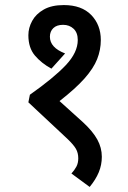

<svg xmlns="http://www.w3.org/2000/svg" viewBox="-20 -652 505 758"><path d="M232 -632Q302 -632 340 -593Q378 -554 378 -494Q378 -455 363.5 -418.5Q349 -382 313.5 -342Q278 -302 215 -253L308 -169Q346 -134 364 -101.5Q382 -69 382 -33Q382 -1 370 28Q358 57 334 86L262 33Q274 20 281.5 6Q289 -8 289 -27Q289 -48 280 -64Q271 -80 247 -103L92 -248L98 -278Q193 -345 240 -395Q287 -445 287 -494Q287 -523 270.5 -538.5Q254 -554 229 -554Q204 -554 190.5 -541Q177 -528 177 -507Q177 -464 237 -441L183 -381Q144 -402 118 -432.5Q92 -463 92 -513Q92 -542 107 -569.5Q122 -597 153 -614.5Q184 -632 232 -632Z"/></svg>

Font: Noto Sans Devanagari UI Condensed Medium
Style: Regular
Weight: 500
Width: 3
Designer: Jelle Bosma - Monotype Design Team
Foundry: Monotype Imaging Inc.
Version: Version 2.003